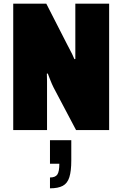

<svg xmlns="http://www.w3.org/2000/svg" viewBox="-20 -708 666 1045"><path d="M52 0V-688H232L345 -467Q350 -457 357.5 -443Q365 -429 372.5 -414Q380 -399 385 -386L390 -387Q390 -408 390 -429.5Q390 -451 390 -467V-688H574V0H394L272 -231Q262 -251 254.5 -270.5Q247 -290 240 -308L235 -307Q236 -288 236 -267.5Q236 -247 236 -231V0ZM252 317V258Q281 258 292 242Q303 226 303 183H252V55H368V166Q368 223 357.5 256.5Q347 290 321.5 303.5Q296 317 252 317Z"/></svg>

Font: Archivo Condensed Black
Style: Regular
Weight: 900
Width: 3
Designer: Hector Gatti
Foundry: Omnibus-Type
Version: Version 2.001